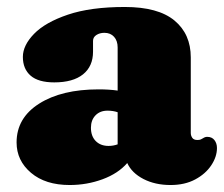

<svg xmlns="http://www.w3.org/2000/svg" viewBox="-20 -516 642 550"><path d="M27.5 -108Q27.5 -178 92 -219Q156.5 -260 262.5 -260Q293.5 -260 317 -256.5V-380Q317 -399 306.8 -410.5Q296.5 -422 279 -422Q266 -422 256.2 -415.8Q246.5 -409.5 246.5 -399V-368Q246.5 -326 217.8 -303Q189 -280 135.5 -280Q90 -280 67.8 -299.2Q45.5 -318.5 45.5 -353Q45.5 -386 77.5 -419Q109.5 -452 174.5 -474Q239.5 -496 337.5 -496Q433 -496 479.8 -457.2Q526.5 -418.5 526.5 -351.5V-135Q526.5 -127.5 530.8 -121.2Q535 -115 545.5 -115Q551.5 -115 555 -116.5Q558.5 -118 561.5 -120Q567.5 -124 573.5 -124Q587 -124 594.2 -114.8Q601.5 -105.5 601.5 -92Q601.5 -67 585.2 -42.5Q569 -18 539.2 -2Q509.5 14 468.5 14Q424.5 14 391 -3.2Q357.5 -20.5 344.5 -49Q318.5 -19 273.8 -2.5Q229 14 179.5 14Q110 14 68.8 -21Q27.5 -56 27.5 -108ZM240.5 -150Q240.5 -126 254.2 -112Q268 -98 291 -98Q304.5 -98 317 -102.5V-194.5Q304 -199 288 -199Q266.5 -199 253.5 -185.5Q240.5 -172 240.5 -150Z"/></svg>

Font: Fraunces 9pt S100 Black
Style: Regular
Weight: 900
Version: Version 1.000; ttfautohint (v1.8.3)